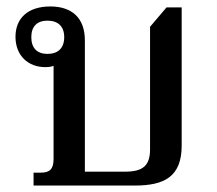

<svg xmlns="http://www.w3.org/2000/svg" viewBox="-20 -575 673 595"><path d="M496 -552 445 -492V-112C445 -60 421 -43 367 -43H243V-450C243 -522 200 -555 136 -555C66 -555 28 -518 28 -461C28 -402 68 -367 120 -367C130 -367 139 -368 146 -371V-82C146 -50 133 -40 107 -40H84V0H398C490 0 543 -28 543 -124V-552ZM127 -408C95 -408 77 -426 77 -460C77 -493 95 -511 127 -511C160 -511 179 -493 179 -460C179 -426 160 -408 127 -408Z"/></svg>

Font: Noto Serif Thai Medium
Style: Regular
Weight: 500
Designer: Monotype Design Team
Foundry: Monotype Imaging Inc.
Version: Version 1.901;PS 001.901;hotconv 1.0.88;makeotf.lib2.5.64775